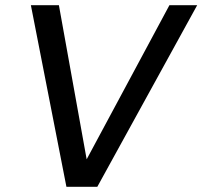

<svg xmlns="http://www.w3.org/2000/svg" viewBox="-20 -720 780 740"><path d="M236 0 99 -700H207L314 -106L633 -700H740L355 0Z"/></svg>

Font: DM Sans Medium
Style: Italic
Weight: 500
Italic angle: -10°
Designer: Colophon Foundry, Jonny Pinhorn
Foundry: Colophon Foundry
Version: Version 4.004;gftools[0.9.30]